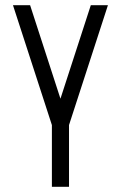

<svg xmlns="http://www.w3.org/2000/svg" viewBox="-20 -720 466 740"><path d="M180 -238 330 -700H396L246 -238ZM180 0V-238H246V0ZM180 -238 30 -700H96L246 -238Z"/></svg>

Font: Akshar Light Light
Style: Regular
Weight: 300
Version: Version 1.100